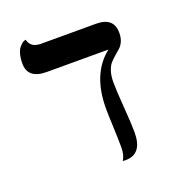

<svg xmlns="http://www.w3.org/2000/svg" viewBox="-108 -638 653 724"><g transform="rotate(-20 219.0 -276.0)"><path d="M331.1 -291Q331.1 -256.3 336.4 -188.2Q341.8 -120.1 341.8 -85.4Q341.8 1.5 274.4 1.5Q271.5 1.5 267.6 1.2Q263.7 1 262.7 1Q275.4 -17.6 275.4 -49.3Q275.4 -83 273.2 -133.8Q271 -184.6 271 -206.5Q271 -346.2 356 -412.6H108.4Q32.7 -412.6 32.7 -474.1Q32.7 -495.1 37.1 -511Q41.5 -526.9 47.9 -534.7Q54.2 -542.5 60.3 -547.4Q66.4 -552.2 70.8 -553.2L75.2 -554.2Q83 -520 124 -520H345.7Q416 -520 416 -458Q416 -438.5 409.7 -424.1Q403.3 -409.7 394 -401.6Q384.8 -393.6 373.5 -383.8Q362.3 -374 353 -364Q343.8 -354 337.4 -335.2Q331.1 -316.4 331.1 -291Z"/></g></svg>

Font: Libertinage
Style: l
Weight: 400
Designer: OSP
Foundry: OSP
Version: Version 1.0; 2008; OFL relea